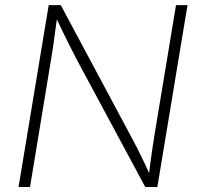

<svg xmlns="http://www.w3.org/2000/svg" viewBox="-20 -748 793 768"><path d="M54.2 0 174.8 -727.5H223.1L503.4 -203.6Q515.6 -181.6 528.6 -155.8Q541.5 -129.9 555.2 -101.6Q568.8 -73.2 582.5 -43L574.7 -41.5Q578.1 -71.3 582 -100.3Q585.9 -129.4 590.1 -157Q594.2 -184.6 598.1 -209L684.1 -727.5H730L609.4 0H561L289.1 -505.9Q275.9 -531.2 262.2 -558.1Q248.5 -585 233.6 -616Q218.8 -647 201.2 -683.6L209.5 -685.5Q204.1 -648.9 200 -616.9Q195.8 -585 191.9 -557.4Q188 -529.8 183.6 -506.3L100.1 0Z"/></svg>

Font: Inter 18pt ExtraLight
Style: Italic
Weight: 250
Italic angle: -9.3988°
Designer: Rasmus Andersson
Foundry: rsms
Version: Version 4.001;git-66647c0bb